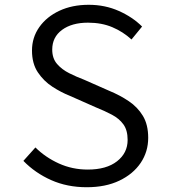

<svg xmlns="http://www.w3.org/2000/svg" viewBox="-20 -764 707 797"><path d="M339.8 13.2Q258.8 13.2 192.4 -16.4Q126 -45.9 77.1 -96.2L127 -151.9Q168.5 -110.8 224.4 -85.4Q280.3 -60.1 344.2 -60.1Q421.9 -60.1 465.8 -94.5Q509.8 -128.9 509.8 -183.1Q509.8 -223.6 492.2 -247.8Q474.6 -272 444.6 -287.8Q414.6 -303.7 377 -318.8L270 -366.2Q233.9 -380.4 197.8 -403.8Q161.6 -427.2 137.2 -463.6Q112.8 -500 112.8 -554.2Q112.8 -608.4 143.1 -651.4Q173.3 -694.3 226.3 -719.2Q279.3 -744.1 348.1 -744.1Q416 -744.1 473.4 -718.5Q530.8 -692.9 569.8 -653.8L525.9 -600.1Q490.7 -632.3 446.3 -651.1Q401.9 -669.9 345.2 -669.9Q278.3 -669.9 237.5 -639.9Q196.8 -609.9 196.8 -558.1Q196.8 -521.5 217 -498.3Q237.3 -475.1 267.6 -460Q297.9 -444.8 329.1 -433.1L433.1 -387.2Q478 -368.7 514.6 -344Q551.3 -319.3 573.2 -283Q595.2 -246.6 595.2 -191.9Q595.2 -134.3 564 -87.9Q532.7 -41.5 475.6 -14.2Q418.5 13.2 339.8 13.2Z"/></svg>

Font: Shanggu Mono N
Style: Regular
Weight: 350
Designer: GuiWonder
Version: Version 1.021